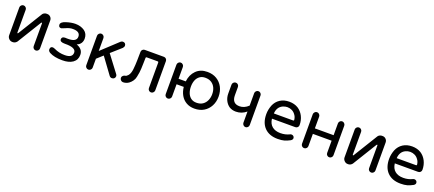

<svg xmlns="http://www.w3.org/2000/svg" viewBox="64 -1558 5780 2560"><g transform="rotate(20 2953.5 -278.0)"><path d="M144 -23Q117 -23 96.5 -44Q76 -65 76 -92V-488Q76 -506 89.5 -519.5Q103 -533 121 -533Q140 -533 153.5 -519.5Q167 -506 167 -488V-166Q167 -156 173 -156Q177 -156 181 -162L393 -507Q401 -518 415.5 -525.5Q430 -533 445 -533H458Q484 -533 503.5 -513.5Q523 -494 523 -465V-68Q523 -50 509.5 -36.5Q496 -23 478 -23Q459 -23 446 -36.5Q433 -50 433 -68V-390Q433 -400 427 -400Q424 -400 419 -394L209 -52Q185 -23 154 -23Z M853 -21Q739 -21 673 -57Q643 -74 643 -99Q643 -140 679 -140Q692 -139 710 -131Q782 -96 862 -97Q970 -97 970 -171Q970 -243 814 -240Q741 -239 741 -278Q741 -317 790 -317L814 -316H832Q950 -316 950 -390Q950 -461 851 -462Q806 -464 752 -439Q727 -429 712.5 -423Q698 -417 694 -417Q657 -417 657 -457Q657 -493 727 -515Q799 -538 856 -538Q932 -538 987 -500Q1038 -463 1038 -394Q1038 -357 1020.5 -329.5Q1003 -302 968 -288L964 -286Q1057 -253 1057 -170Q1058 -100 1002 -59Q946 -20 853 -21Z M1224 -23Q1206 -23 1192.5 -36.5Q1179 -50 1179 -68V-487Q1179 -505 1192.5 -519Q1206 -533 1224 -533Q1243 -533 1256.5 -519Q1270 -505 1270 -487V-304L1500 -518Q1516 -531 1531 -531Q1552 -531 1563.5 -519Q1575 -507 1575 -487Q1575 -473 1558 -453L1417 -328L1594 -94Q1604 -81 1604 -67Q1604 -48 1591 -35.5Q1578 -23 1558 -23Q1535 -23 1521 -42L1354 -270L1270 -194V-68Q1270 -50 1256.5 -36.5Q1243 -23 1224 -23Z M1715 -23Q1698 -23 1684 -37Q1670 -51 1670 -70Q1670 -87 1684 -100Q1698 -113 1715 -115Q1733 -116 1755 -142Q1769 -160 1776.5 -183.5Q1784 -207 1787 -233Q1791 -262 1792.5 -297Q1794 -332 1795 -360L1797 -483Q1797 -502 1810.5 -515Q1824 -528 1842 -528H2114Q2132 -528 2145 -515Q2158 -502 2158 -483V-68Q2158 -51 2144.5 -37Q2131 -23 2113 -23Q2094 -23 2081 -36.5Q2068 -50 2068 -68V-431Q2068 -443 2056 -443H1900Q1888 -443 1888 -431L1886 -351Q1885 -307 1883.5 -277.5Q1882 -248 1878.5 -221Q1875 -194 1867 -157Q1861 -124 1842.5 -96.5Q1824 -69 1797 -49Q1760 -23 1715 -23Z M2729 -18Q2663 -18 2613.5 -46.5Q2564 -75 2535 -125.5Q2506 -176 2499 -242H2397V-68Q2397 -50 2383.5 -36.5Q2370 -23 2351 -23Q2333 -23 2319.5 -36.5Q2306 -50 2306 -68V-487Q2306 -505 2319.5 -519Q2333 -533 2351 -533Q2370 -533 2383.5 -519Q2397 -505 2397 -487V-320H2499Q2510 -417 2570.5 -477.5Q2631 -538 2729 -538Q2806 -538 2862 -504Q2918 -470 2949 -411.5Q2980 -353 2980 -278Q2980 -204 2949 -145Q2918 -86 2862 -52Q2806 -18 2729 -18ZM2729 -101Q2782 -101 2817.5 -125.5Q2853 -150 2871 -191Q2889 -232 2889 -279Q2889 -329 2871 -368.5Q2853 -408 2817.5 -431.5Q2782 -455 2729 -455Q2682 -455 2650 -431.5Q2618 -408 2602.5 -368.5Q2587 -329 2587 -279Q2587 -230 2602.5 -189.5Q2618 -149 2649.5 -125Q2681 -101 2729 -101Z M3455 -19Q3437 -19 3423.5 -33Q3410 -47 3410 -65V-224Q3345 -169 3263 -169Q3210 -169 3169 -194Q3131 -220 3109 -264Q3087 -308 3087 -361V-488Q3087 -506 3101 -519.5Q3115 -533 3133 -533Q3152 -533 3165 -519.5Q3178 -506 3178 -488V-371Q3178 -253 3285 -253Q3352 -253 3410 -308V-484Q3410 -502 3423.5 -515.5Q3437 -529 3455 -529Q3474 -529 3487 -515.5Q3500 -502 3500 -484V-65Q3500 -47 3487 -33Q3474 -19 3455 -19Z M3911 -18Q3791 -18 3724 -86.5Q3657 -155 3657 -278Q3657 -311 3663.5 -343Q3670 -375 3682 -406Q3708 -468 3762 -503Q3816 -538 3891 -538Q3963 -538 4017 -505Q4068 -472 4096.5 -415.5Q4125 -359 4125 -291Q4125 -272 4112 -259Q4099 -246 4079 -246H3749Q3757 -176 3801 -139.5Q3845 -103 3919 -103Q3957 -103 3988 -110.5Q4019 -118 4050 -133Q4057 -137 4068 -137Q4084 -137 4096 -126Q4108 -115 4108 -98Q4108 -76 4082 -61Q4041 -39 4004 -28.5Q3967 -18 3911 -18ZM3749 -320H4022Q4035 -320 4034 -333Q4029 -373 4010 -398Q3989 -430 3957.5 -445.5Q3926 -461 3891 -461Q3859 -461 3826 -446Q3755 -412 3749 -320Z M4285 -23Q4267 -23 4253.5 -36.5Q4240 -50 4240 -68V-487Q4240 -505 4253.5 -519Q4267 -533 4285 -533Q4304 -533 4317.5 -519Q4331 -505 4331 -487V-320H4597V-487Q4597 -505 4610 -519Q4623 -533 4642 -533Q4660 -533 4673.5 -519Q4687 -505 4687 -487V-68Q4687 -50 4673.5 -36.5Q4660 -23 4642 -23Q4623 -23 4610 -36.5Q4597 -50 4597 -68V-242H4331V-68Q4331 -50 4317.5 -36.5Q4304 -23 4285 -23Z M4903 -23Q4876 -23 4855.5 -44Q4835 -65 4835 -92V-488Q4835 -506 4848.5 -519.5Q4862 -533 4880 -533Q4899 -533 4912.5 -519.5Q4926 -506 4926 -488V-166Q4926 -156 4932 -156Q4936 -156 4940 -162L5152 -507Q5160 -518 5174.5 -525.5Q5189 -533 5204 -533H5217Q5243 -533 5262.5 -513.5Q5282 -494 5282 -465V-68Q5282 -50 5268.5 -36.5Q5255 -23 5237 -23Q5218 -23 5205 -36.5Q5192 -50 5192 -68V-390Q5192 -400 5186 -400Q5183 -400 5178 -394L4968 -52Q4944 -23 4913 -23Z M5654 -18Q5534 -18 5467 -86.5Q5400 -155 5400 -278Q5400 -311 5406.5 -343Q5413 -375 5425 -406Q5451 -468 5505 -503Q5559 -538 5634 -538Q5706 -538 5760 -505Q5811 -472 5839.5 -415.5Q5868 -359 5868 -291Q5868 -272 5855 -259Q5842 -246 5822 -246H5492Q5500 -176 5544 -139.5Q5588 -103 5662 -103Q5700 -103 5731 -110.5Q5762 -118 5793 -133Q5800 -137 5811 -137Q5827 -137 5839 -126Q5851 -115 5851 -98Q5851 -76 5825 -61Q5784 -39 5747 -28.5Q5710 -18 5654 -18ZM5492 -320H5765Q5778 -320 5777 -333Q5772 -373 5753 -398Q5732 -430 5700.5 -445.5Q5669 -461 5634 -461Q5602 -461 5569 -446Q5498 -412 5492 -320Z"/></g></svg>

Font: Huninn
Style: Regular
Weight: 400
Designer: justfont
Foundry: justfont
Version: Version 1.003